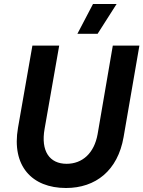

<svg xmlns="http://www.w3.org/2000/svg" viewBox="-20 -928 717 960"><path d="M310 12C458 12 569 -75 598 -243L677 -700H544L468 -257C451 -162 392 -109 313 -109C228 -109 183 -172 203 -284L276 -700H142L70 -289C37 -99 139 12 310 12ZM563 -908H445L367 -759H468Z"/></svg>

Font: Fixel Text 20240404 SemiBold
Style: Italic
Weight: 600
Width: 4
Italic angle: -10°
Designer: AlfaBravo + MacPaw
Foundry: Kyrylo Tkachov, Marchela Mozhyna, Serhii Makarenko, Maria Weinstein, Zakhar Kryvoshyya
Version: Version 1.211;Glyphs 3.2 (3225)